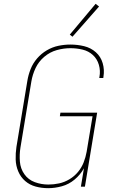

<svg xmlns="http://www.w3.org/2000/svg" viewBox="-20 -976 616 1004"><path d="M232 8Q267 8 303.5 -2Q340 -12 370 -37Q400 -62 419 -96L403 0H424L488 -387H296L293 -368H464L433 -182Q428 -154 417.5 -127Q407 -100 388 -77Q369 -54 343 -38.5Q317 -23 289 -17Q261 -11 233 -11Q196 -11 162 -23.5Q128 -36 107.5 -65Q87 -94 84 -131Q81 -168 87 -205L144 -550Q150 -586 166 -620Q182 -654 211.5 -679Q241 -704 277 -714Q313 -724 348 -724Q381 -724 412 -716.5Q443 -709 465.5 -688.5Q488 -668 497 -637Q506 -606 500 -574Q500 -571 499 -568H520L521 -575Q527 -611 517 -645.5Q507 -680 481 -703Q455 -726 420 -734.5Q385 -743 348 -743Q317 -743 285.5 -736.5Q254 -730 225 -713Q196 -696 174 -670.5Q152 -645 140 -614.5Q128 -584 123 -553L66 -208Q61 -175 62 -142Q63 -109 75.5 -79.5Q88 -50 111.5 -29.5Q135 -9 166.5 -0.5Q198 8 232 8ZM359 -784 498 -942 480 -956 345 -795Z"/></svg>

Font: Iosevka Sparkle Thin
Style: Italic
Weight: 100
Italic angle: -9°
Designer: Belleve Invis
Foundry: Belleve Invis
Version: Version 4.5.0; ttfautohint (v1.8.3)